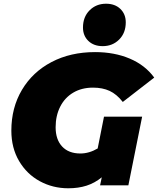

<svg xmlns="http://www.w3.org/2000/svg" viewBox="-20 -996 849 1032"><path d="M539 -369H744L670 0H518L527 -43Q489 -12 445 2Q401 16 347 16Q264 16 194 -22Q124 -60 82.5 -130.5Q41 -201 41 -294Q41 -417 98 -513Q155 -609 257 -662.5Q359 -716 491 -716Q595 -716 677.5 -681Q760 -646 809 -579L640 -448Q607 -490 569 -507.5Q531 -525 480 -525Q419 -525 373.5 -498Q328 -471 303.5 -422.5Q279 -374 279 -312Q279 -246 314 -208.5Q349 -171 412 -171Q459 -171 505 -198ZM426 -848Q426 -905 461.5 -940.5Q497 -976 550 -976Q598 -976 627 -948Q656 -920 656 -876Q656 -819 620.5 -783.5Q585 -748 532 -748Q484 -748 455 -776Q426 -804 426 -848Z"/></svg>

Font: Montserrat Alternates Black
Style: Italic
Weight: 900
Italic angle: -11.3°
Designer: Julieta Ulanovsky
Foundry: Julieta Ulanovsky
Version: Version 7.200